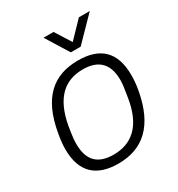

<svg xmlns="http://www.w3.org/2000/svg" viewBox="-175 -837 893 963"><g transform="rotate(-30 272.0 -355.5)"><path d="M488 -723H425L336 -631L278 -723H220L302 -591H359ZM231 12C374 12 467 -71 500 -255C506 -287 508 -315 508 -341C508 -476 439 -538 312 -538C168 -538 76 -458 44 -271C38 -238 35 -209 35 -183C35 -50 105 12 231 12ZM233 -39C145 -39 96 -80 96 -179C96 -199 98 -223 107 -277C134 -426 206 -487 311 -487C397 -487 448 -445 448 -347C448 -326 445 -302 436 -249C412 -100 337 -39 233 -39Z"/></g></svg>

Font: Archivo ExtraLight
Style: Italic
Weight: 200
Italic angle: -10°
Designer: Hector Gatti
Foundry: Omnibus-Type
Version: Version 2.001